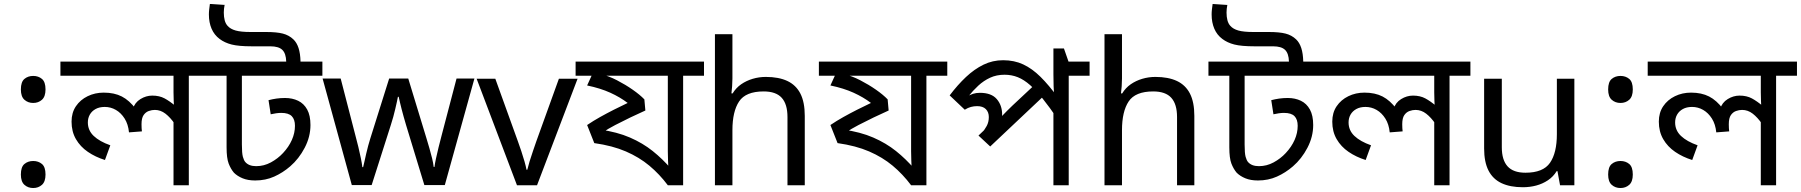

<svg xmlns="http://www.w3.org/2000/svg" viewBox="-20 -932 9061 966"><path d="M147 -414Q121 -414 103 -430Q85 -446 85 -482Q85 -520 103 -535Q121 -550 147 -550Q173 -550 191 -535Q209 -520 209 -482Q209 -446 191 -430Q173 -414 147 -414ZM147 14Q121 14 103 -2Q85 -18 85 -54Q85 -92 103 -107Q121 -122 147 -122Q173 -122 191 -107Q209 -92 209 -54Q209 -18 191 -2Q173 14 147 14Z M1035 -622V-551H930V0H853V-335L859 -309Q837 -341 812.5 -360Q788 -379 759 -379Q744 -379 728.5 -373.5Q713 -368 702.5 -353Q692 -338 692 -307Q692 -296 692.5 -287.5Q693 -279 694 -271L629 -266Q625 -307 607 -335.5Q589 -364 563 -379Q537 -394 507 -394Q480 -394 461 -383.5Q442 -373 432 -355.5Q422 -338 422 -316Q422 -276 451.5 -248Q481 -220 535 -201L508 -127Q460 -142 422 -168Q384 -194 362 -232Q340 -270 340 -320Q340 -365 362 -397.5Q384 -430 421 -448Q458 -466 502 -466Q555 -466 593 -446.5Q631 -427 663 -384L648 -383Q658 -416 686.5 -433.5Q715 -451 746 -451Q782 -451 808 -437Q834 -423 865 -397L856 -382Q855 -403 854 -424Q853 -445 853 -467V-551H284V-622Z M1602 -622V-551H1197V-205Q1197 -161 1202 -143Q1207 -125 1214 -117Q1232 -96 1269 -96Q1308 -96 1343 -115Q1378 -134 1404 -162Q1433 -193 1448.5 -228Q1464 -263 1464 -299Q1464 -331 1448 -347.5Q1432 -364 1395 -364Q1383 -364 1369 -362Q1355 -360 1342 -357L1331 -428Q1350 -433 1370.5 -436Q1391 -439 1414 -439Q1451 -439 1480 -425Q1509 -411 1525.5 -381Q1542 -351 1542 -303Q1542 -244 1513 -188.5Q1484 -133 1440 -95Q1403 -63 1359.5 -43.5Q1316 -24 1264 -24Q1227 -24 1200.5 -35Q1174 -46 1157 -63Q1141 -82 1130.5 -109Q1120 -136 1120 -191V-551H1015V-622ZM1420 -622Q1419 -663 1400.5 -681Q1382 -699 1340 -699H1246Q1181 -699 1145.5 -708Q1110 -717 1085 -736Q1058 -756 1044.5 -787.5Q1031 -819 1031 -859Q1031 -872 1032.5 -884.5Q1034 -897 1036 -912L1110 -907Q1108 -896 1107 -887.5Q1106 -879 1106 -869Q1106 -847 1110.5 -830Q1115 -813 1125 -802Q1139 -786 1165.5 -778.5Q1192 -771 1241 -771H1319Q1372 -771 1403 -763Q1434 -755 1456 -734Q1473 -718 1482 -690.5Q1491 -663 1492 -622Z M2023 -303Q2017 -324 2011 -344.5Q2005 -365 2000.5 -383.5Q1996 -402 1992 -418Q1988 -434 1986 -445H1982Q1980 -434 1976.5 -418Q1973 -402 1968.5 -383Q1964 -364 1958.5 -343.5Q1953 -323 1946 -302L1850 -1H1750L1603 -537H1694L1768 -251Q1776 -222 1783 -192.5Q1790 -163 1795.5 -136.5Q1801 -110 1803 -91H1807Q1810 -103 1814 -121Q1818 -139 1822.5 -159Q1827 -179 1832.5 -199Q1838 -219 1843 -235L1938 -537H2034L2126 -235Q2133 -212 2140.5 -186Q2148 -160 2154 -135.5Q2160 -111 2162 -92H2166Q2168 -109 2173.5 -134.5Q2179 -160 2186.5 -190.5Q2194 -221 2202 -251L2277 -537H2367L2218 -1H2115Z M2581 0 2378 -536H2472L2586 -220Q2594 -198 2603 -171Q2612 -144 2619 -119.5Q2626 -95 2629 -78H2633Q2637 -95 2644.5 -120Q2652 -145 2661.5 -172Q2671 -199 2678 -220L2792 -536H2886L2682 0Z M3522 -622V-551H3417V0H3340Q3298 -56 3247 -98.5Q3196 -141 3129 -170Q3062 -199 2970 -212L2934 -303Q2965 -324 2999 -343Q3033 -362 3068.5 -380Q3104 -398 3138 -414Q3100 -443 3050.5 -465.5Q3001 -488 2934 -502L2965 -570L2967 -551H2876V-622ZM3340 -551H3021L3000 -560Q3042 -550 3084.5 -528Q3127 -506 3163.5 -480.5Q3200 -455 3222 -432L3227 -376Q3191 -360 3151.5 -341Q3112 -322 3075.5 -303Q3039 -284 3011 -265L2999 -280Q3085 -268 3149.5 -240Q3214 -212 3264 -172Q3314 -132 3356 -83L3343 -79Q3342 -100 3341 -124.5Q3340 -149 3340 -171Z M3665 -537Q3665 -518 3663.5 -498Q3662 -478 3660 -462H3666Q3683 -490 3709 -508Q3735 -526 3767 -535.5Q3799 -545 3833 -545Q3898 -545 3941.5 -524.5Q3985 -504 4007 -461Q4029 -418 4029 -349V0H3942V-343Q3942 -408 3913 -440Q3884 -472 3822 -472Q3732 -472 3698.5 -421.5Q3665 -371 3665 -277V0H3577V-760H3665Z M4746 -622V-551H4641V0H4564Q4522 -56 4471 -98.5Q4420 -141 4353 -170Q4286 -199 4194 -212L4158 -303Q4189 -324 4223 -343Q4257 -362 4292.5 -380Q4328 -398 4362 -414Q4324 -443 4274.5 -465.5Q4225 -488 4158 -502L4189 -570L4191 -551H4100V-622ZM4564 -551H4245L4224 -560Q4266 -550 4308.5 -528Q4351 -506 4387.5 -480.5Q4424 -455 4446 -432L4451 -376Q4415 -360 4375.5 -341Q4336 -322 4299.5 -303Q4263 -284 4235 -265L4223 -280Q4309 -268 4373.5 -240Q4438 -212 4488 -172Q4538 -132 4580 -83L4567 -79Q4566 -100 4565 -124.5Q4564 -149 4564 -171Z M5462 -622V-551H5357V0H5280V-396L5302 -332Q5261 -392 5227 -434.5Q5193 -477 5162.5 -504Q5132 -531 5101 -543.5Q5070 -556 5034 -556Q4994 -556 4961.5 -541Q4929 -526 4902 -501Q4875 -476 4852 -447L4844 -445Q4860 -455 4875.5 -460Q4891 -465 4910 -465Q4968 -465 4995 -433.5Q5022 -402 5022 -356Q5022 -345 5021 -335Q5020 -325 5018 -320L5001 -326Q5013 -339 5024 -351Q5035 -363 5047.5 -375Q5060 -387 5073 -400L5197 -516L5246 -463L4962 -195L4903 -250L4985 -328L4949 -285L4919 -262Q4934 -279 4944.5 -298.5Q4955 -318 4955 -343Q4955 -368 4940 -383Q4925 -398 4896 -398Q4880 -398 4865 -394Q4850 -390 4834 -380L4758 -452Q4798 -505 4840 -544.5Q4882 -584 4928 -606.5Q4974 -629 5027 -629Q5083 -629 5128 -608Q5173 -587 5215 -545.5Q5257 -504 5303 -441L5285 -446Q5282 -470 5281 -498Q5280 -526 5280 -558V-688H5333L5356 -622Z M5625 -537Q5625 -518 5623.5 -498Q5622 -478 5620 -462H5626Q5643 -490 5669 -508Q5695 -526 5727 -535.5Q5759 -545 5793 -545Q5858 -545 5901.5 -524.5Q5945 -504 5967 -461Q5989 -418 5989 -349V0H5902V-343Q5902 -408 5873 -440Q5844 -472 5782 -472Q5692 -472 5658.5 -421.5Q5625 -371 5625 -277V0H5537V-760H5625Z M6647 -622V-551H6242V-205Q6242 -161 6247 -143Q6252 -125 6259 -117Q6277 -96 6314 -96Q6353 -96 6388 -115Q6423 -134 6449 -162Q6478 -193 6493.5 -228Q6509 -263 6509 -299Q6509 -331 6493 -347.5Q6477 -364 6440 -364Q6428 -364 6414 -362Q6400 -360 6387 -357L6376 -428Q6395 -433 6415.5 -436Q6436 -439 6459 -439Q6496 -439 6525 -425Q6554 -411 6570.5 -381Q6587 -351 6587 -303Q6587 -244 6558 -188.5Q6529 -133 6485 -95Q6448 -63 6404.5 -43.5Q6361 -24 6309 -24Q6272 -24 6245.5 -35Q6219 -46 6202 -63Q6186 -82 6175.5 -109Q6165 -136 6165 -191V-551H6060V-622ZM6465 -622Q6464 -663 6445.5 -681Q6427 -699 6385 -699H6291Q6226 -699 6190.5 -708Q6155 -717 6130 -736Q6103 -756 6089.5 -787.5Q6076 -819 6076 -859Q6076 -872 6077.5 -884.5Q6079 -897 6081 -912L6155 -907Q6153 -896 6152 -887.5Q6151 -879 6151 -869Q6151 -847 6155.5 -830Q6160 -813 6170 -802Q6184 -786 6210.5 -778.5Q6237 -771 6286 -771H6364Q6417 -771 6448 -763Q6479 -755 6501 -734Q6518 -718 6527 -690.5Q6536 -663 6537 -622Z M7378 -622V-551H7273V0H7196V-335L7202 -309Q7180 -341 7155.5 -360Q7131 -379 7102 -379Q7087 -379 7071.5 -373.5Q7056 -368 7045.5 -353Q7035 -338 7035 -307Q7035 -296 7035.5 -287.5Q7036 -279 7037 -271L6972 -266Q6968 -307 6950 -335.5Q6932 -364 6906 -379Q6880 -394 6850 -394Q6823 -394 6804 -383.5Q6785 -373 6775 -355.5Q6765 -338 6765 -316Q6765 -276 6794.5 -248Q6824 -220 6878 -201L6851 -127Q6803 -142 6765 -168Q6727 -194 6705 -232Q6683 -270 6683 -320Q6683 -365 6705 -397.5Q6727 -430 6764 -448Q6801 -466 6845 -466Q6898 -466 6936 -446.5Q6974 -427 7006 -384L6991 -383Q7001 -416 7029.5 -433.5Q7058 -451 7089 -451Q7125 -451 7151 -437Q7177 -423 7208 -397L7199 -382Q7198 -403 7197 -424Q7196 -445 7196 -467V-551H6627V-622Z M7901 -536V0H7829L7816 -71H7812Q7795 -43 7768 -25Q7741 -7 7709 1.5Q7677 10 7642 10Q7578 10 7534.5 -10.5Q7491 -31 7469 -74Q7447 -117 7447 -185V-536H7536V-191Q7536 -127 7565 -95Q7594 -63 7655 -63Q7744 -63 7778.5 -113Q7813 -163 7813 -257V-536Z M8133 -414Q8107 -414 8089 -430Q8071 -446 8071 -482Q8071 -520 8089 -535Q8107 -550 8133 -550Q8159 -550 8177 -535Q8195 -520 8195 -482Q8195 -446 8177 -430Q8159 -414 8133 -414ZM8133 14Q8107 14 8089 -2Q8071 -18 8071 -54Q8071 -92 8089 -107Q8107 -122 8133 -122Q8159 -122 8177 -107Q8195 -92 8195 -54Q8195 -18 8177 -2Q8159 14 8133 14Z M9021 -622V-551H8916V0H8839V-335L8845 -309Q8823 -341 8798.5 -360Q8774 -379 8745 -379Q8730 -379 8714.5 -373.5Q8699 -368 8688.5 -353Q8678 -338 8678 -307Q8678 -296 8678.5 -287.5Q8679 -279 8680 -271L8615 -266Q8611 -307 8593 -335.5Q8575 -364 8549 -379Q8523 -394 8493 -394Q8466 -394 8447 -383.5Q8428 -373 8418 -355.5Q8408 -338 8408 -316Q8408 -276 8437.5 -248Q8467 -220 8521 -201L8494 -127Q8446 -142 8408 -168Q8370 -194 8348 -232Q8326 -270 8326 -320Q8326 -365 8348 -397.5Q8370 -430 8407 -448Q8444 -466 8488 -466Q8541 -466 8579 -446.5Q8617 -427 8649 -384L8634 -383Q8644 -416 8672.5 -433.5Q8701 -451 8732 -451Q8768 -451 8794 -437Q8820 -423 8851 -397L8842 -382Q8841 -403 8840 -424Q8839 -445 8839 -467V-551H8270V-622Z"/></svg>

Font: hexbangla15
Style: Regular
Weight: 400
Designer: Jelle Bosma - Monotype Design Team
Foundry: Monotype Imaging Inc.
Version: Version 2.006